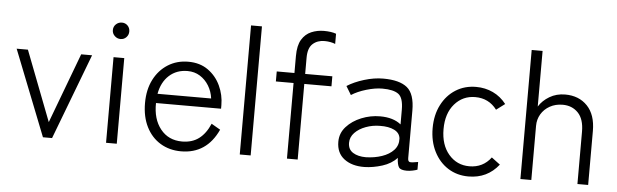

<svg xmlns="http://www.w3.org/2000/svg" viewBox="-47 -893 3438 1070"><g transform="rotate(5 1671.5 -358.0)"><path d="M218 0 29 -479H92L243 -87L390 -479H451L269 0Z M571 0V-479H631V0ZM601 -583Q582 -583 568 -596.5Q554 -610 554 -629Q554 -649 568 -662Q582 -675 601 -675Q620 -675 633 -662Q646 -649 646 -629Q646 -610 633 -596.5Q620 -583 601 -583Z M991 11Q926 11 875.5 -19.5Q825 -50 796.5 -106.5Q768 -163 768 -240Q768 -315 796.5 -371Q825 -427 875 -458.5Q925 -490 989 -490Q1054 -490 1099.5 -457.5Q1145 -425 1169 -373.5Q1193 -322 1193 -265V-245H829Q827 -155 871.5 -99.5Q916 -44 992 -44Q1048 -44 1086 -72.5Q1124 -101 1148 -157L1198 -128Q1134 11 991 11ZM833 -297H1133Q1128 -336 1108.5 -368Q1089 -400 1058.5 -419Q1028 -438 989 -438Q928 -438 886.5 -400.5Q845 -363 833 -297Z M1319 0V-722H1380V0Z M1583 0V-423H1484V-479H1583V-574Q1583 -633 1603 -666Q1623 -699 1656 -713Q1689 -727 1727 -727Q1747 -727 1764.5 -724.5Q1782 -722 1795 -717V-660Q1784 -665 1767.5 -668Q1751 -671 1735 -671Q1695 -671 1669 -647.5Q1643 -624 1643 -570V-479H1795V-423H1643V0Z M2017 9Q1947 10 1903.5 -23Q1860 -56 1860 -119Q1860 -167 1892.5 -203Q1925 -239 1975.5 -259.5Q2026 -280 2080 -280Q2154 -280 2197 -245V-327Q2197 -394 2169 -414.5Q2141 -435 2079 -435Q2039 -435 1990 -420.5Q1941 -406 1907 -384L1878 -432Q1917 -457 1972.5 -474Q2028 -491 2079 -491Q2170 -491 2213 -456Q2256 -421 2256 -327V-62Q2256 -43 2266.5 -40.5Q2277 -38 2313 -45V-2Q2303 2 2286 5.5Q2269 9 2254 9Q2220 9 2210 -5Q2200 -19 2198 -58Q2167 -24 2116 -8Q2065 8 2017 9ZM2020 -46Q2068 -47 2109.5 -61Q2151 -75 2175.5 -101.5Q2200 -128 2198 -166Q2195 -197 2164 -212.5Q2133 -228 2084 -227Q2043 -227 2005 -213Q1967 -199 1943.5 -174.5Q1920 -150 1920 -118Q1920 -81 1948 -63.5Q1976 -46 2020 -46Z M2599 11Q2535 11 2485 -20.5Q2435 -52 2406 -109Q2377 -166 2377 -240Q2377 -314 2406 -370.5Q2435 -427 2485 -458.5Q2535 -490 2599 -490Q2650 -490 2693.5 -469.5Q2737 -449 2768 -409L2720 -373Q2675 -433 2599 -433Q2529 -433 2483.5 -380.5Q2438 -328 2438 -240Q2438 -152 2483.5 -99Q2529 -46 2599 -46Q2675 -46 2720 -106L2768 -70Q2704 11 2599 11Z M2889 0V-722H2950V-411Q2971 -445 3009.5 -468Q3048 -491 3097 -491Q3174 -491 3221 -442Q3268 -393 3268 -302V0H3208V-293Q3208 -363 3174.5 -398Q3141 -433 3088 -433Q3048 -433 3016.5 -415.5Q2985 -398 2967.5 -368.5Q2950 -339 2950 -303V0Z"/></g></svg>

Font: Zen Kaku Gothic New
Style: Regular
Weight: 400
Designer: Yoshimichi Ohira
Foundry: Positype
Version: Version 1.001